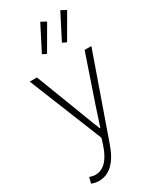

<svg xmlns="http://www.w3.org/2000/svg" viewBox="-240 -821 917 1112"><g transform="rotate(-30 218.0 -265.5)"><path d="M73 219Q46 219 24 209L34 170Q54 178 73 178Q154 178 196 51L209 9L12 -480H60L176 -178Q214 -77 228 -44H232Q237 -58 276 -178L379 -480H424L234 60Q181 219 73 219ZM179 -569 152 -582 238 -750 273 -731ZM313 -569 286 -582 372 -750 407 -731Z"/></g></svg>

Font: Toshiba Sans Light
Style: Regular
Weight: 300
Designer: Paul D. Hunt
Foundry: Toshiba Corporation
Version: Version 2.020;PS 2.0;hotconv 1.0.86;makeotf.lib2.5.63406